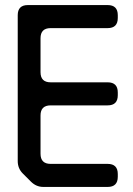

<svg xmlns="http://www.w3.org/2000/svg" viewBox="-20 -731 525 758"><path d="M102 -14Q123 7 151 7H405Q445 7 445 -33V-44Q445 -84 405 -84H180Q140 -84 140 -124V-275Q140 -315 180 -315H405Q445 -315 445 -355V-366Q445 -406 405 -406H180Q140 -406 140 -446V-580Q140 -620 180 -620H405Q445 -620 445 -660V-671Q445 -711 405 -711H90Q50 -711 50 -671V-95Q50 -66 70 -46Z"/></svg>

Font: WDXL Lubrifont SC
Style: Regular
Weight: 400
Designer: [WDXL Lubrifont] Copyright 2020-2022 (c) NightFurySL2001, Skr-ZERO; [ZCOOL QingKe HuangYou] Copyright 2018-2022 (c) The 
Version: Version 2.001;hotconv 1.1.1;makeotfexe 2.6.0